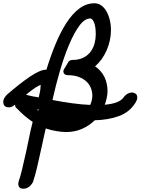

<svg xmlns="http://www.w3.org/2000/svg" viewBox="-70 -761 860 1175"><path d="M181 -241Q159 -239 89 -181Q107 -176 126.5 -172Q146 -168 167 -165Q178 -207 178 -231Q178 -239 181 -241ZM133 350Q125 368 109 381Q93 394 73 394Q42 394 42 363Q42 361 42 359Q42 357 44 352V349Q55 320 66 272Q77 224 91 163Q101 118 109 77Q117 36 130 -15Q79 -49 36 -95Q28 -100 25 -106.5Q22 -113 22 -121Q13 -113 4 -108.5Q-5 -104 -16 -104Q-50 -104 -50 -139Q-50 -150 -43.5 -161Q-37 -172 -27 -182Q11 -215 46.5 -243Q82 -271 112.5 -291.5Q143 -312 167.5 -323Q192 -334 208 -334Q212 -334 210 -336Q210 -336 214 -334Q239 -416 269.5 -490Q300 -564 336 -620Q372 -676 415 -708.5Q458 -741 509 -741Q531 -741 549.5 -728Q568 -715 581 -692.5Q594 -670 601.5 -640.5Q609 -611 609 -577Q609 -514 583 -454Q557 -394 512 -355Q550 -329 569 -290Q588 -251 588 -203Q588 -185 583.5 -163Q579 -141 571 -120Q659 -128 685 -163Q707 -195 742 -195Q755 -192 762.5 -185.5Q770 -179 770 -163Q770 -151 760 -134Q724 -75 659 -51Q594 -27 510 -25Q476 8 432 27.5Q388 47 336 47Q307 47 273 41Q239 35 210 25Q204 52 198 78Q192 104 187 129Q171 203 157.5 260.5Q144 318 133 349ZM162 -83 168 -94 158 -89ZM148 -84Q148 -86 148.5 -90Q149 -94 152 -100L158 -89ZM168 -94 176 -110Q182 -104 185 -103ZM174 -64Q171 -64 165 -65Q159 -66 154 -67L162 -83ZM476 -109Q480 -115 482 -119H491H496ZM226 -154Q232 -152 238 -151Q244 -150 251 -149Q250 -147 250 -145Q250 -140 249 -135.5Q248 -131 247 -129Q246 -127 246 -126Q246 -125 246 -129ZM483 -648Q448 -648 415.5 -603.5Q383 -559 353 -488Q323 -417 297 -328Q271 -239 251 -149Q314 -137 372.5 -129Q431 -121 482 -119Q495 -147 495 -176Q495 -199 486.5 -221.5Q478 -244 459.5 -261.5Q441 -279 412.5 -290Q384 -301 344 -301Q328 -301 321 -312.5Q314 -324 322 -338L348 -381Q350 -386 357.5 -390Q365 -394 370 -394Q413 -394 441 -408.5Q469 -423 485.5 -446Q502 -469 509 -496.5Q516 -524 516 -551Q516 -599 505.5 -623.5Q495 -648 483 -648ZM225 -68 217 -84Q249 -67 286 -56.5Q323 -46 360 -46Q405 -46 443 -72L456 -26Q396 -28 334 -36.5Q272 -45 206 -57Z"/></svg>

Font: Discipuli Britannica Bold
Style: Regular
Weight: 700
Designer: Peter Wiegel
Foundry: Peter Wiegel
Version: Version 0.001 2009